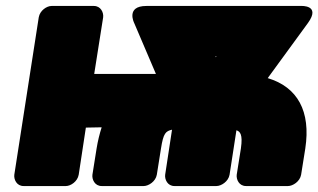

<svg xmlns="http://www.w3.org/2000/svg" viewBox="-20 -586 1068 644"><path d="M878 -324 1013 -509C1057 -570 990 -566 990 -566H471C401 -566 430 -509 430 -509L503 -338H296L326 -528C328 -544 318 -566 295 -566H153C137 -566 114 -551 110 -528L28 0C26 16 36 38 59 38H201C217 38 240 23 244 0L268 -158L321 -159C314 -137 308 -113 304 -88L290 0C288 16 298 38 321 38H462C478 38 502 23 506 0L520 -88C528 -140 536 -146 557 -151L534 0C532 16 542 38 565 38H706C722 38 746 23 750 0L773 -149C785 -145 795 -136 788 -88L774 0C772 16 782 38 805 38H946C962 38 986 23 990 0L1004 -88C1023 -213 978 -294 878 -324ZM704 -394 703 -398 706 -397Z"/></svg>

Font: Asimov Print
Style: EIt
Weight: 500
Designer: Google
Version: Version 2.000980; 2014